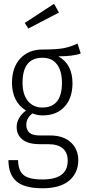

<svg xmlns="http://www.w3.org/2000/svg" viewBox="-20 -798 457 1023"><path d="M268.1 -777.8 293.9 -731 130.9 -646 111.8 -675.8ZM393.1 -565.9 410.2 -513.2Q371.1 -498 291 -498Q366.2 -455.6 366.2 -355Q366.2 -275.4 323.7 -229.2Q281.2 -183.1 207 -183.1Q178.2 -183.1 152.8 -193.8Q120.1 -168.9 120.1 -132.8Q120.1 -106 136.7 -91.1Q153.3 -76.2 192.9 -76.2H247.1Q317.4 -76.2 357.2 -39.6Q397 -2.9 397 55.2Q397 123.5 348.6 164.3Q300.3 205.1 207 205.1Q109.9 205.1 67.4 168Q24.9 130.9 24.9 55.2H76.2Q77.1 110.8 105.5 134.5Q133.8 158.2 207 158.2Q340.8 158.2 340.8 58.1Q340.8 15.1 314.5 -7.3Q288.1 -29.8 236.8 -29.8H192.9Q129.9 -29.8 99.4 -54.7Q68.8 -79.6 68.8 -121.1Q68.8 -170.9 118.2 -209Q43.9 -255.9 43.9 -356.9Q43.9 -438.5 88.1 -486.3Q132.3 -534.2 207 -534.2Q283.2 -534.2 320.1 -541.5Q356.9 -548.8 393.1 -565.9ZM206.1 -490.2Q100.1 -490.2 100.1 -356.9Q100.1 -294.9 128.7 -260Q157.2 -225.1 205.1 -225.1Q310.1 -225.1 310.1 -356Q310.1 -419.4 283.9 -454.8Q257.8 -490.2 206.1 -490.2Z"/></svg>

Font: Fira Sans Compressed Light
Style: Regular
Weight: 300
Width: 1
Designer: Carrois Corporate & Edenspiekermann AG
Foundry: Carrois Corporate GbR & Edenspiekermann AG
Version: Version 4.203;PS 004.203;hotconv 1.0.88;makeotf.lib2.5.64775